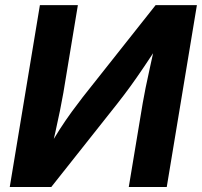

<svg xmlns="http://www.w3.org/2000/svg" viewBox="-20 -748 808 768"><path d="M647 0H495.1L550.8 -335Q554.7 -358.9 562.5 -397.2Q570.3 -435.5 581.1 -483.9Q591.8 -532.2 603.5 -585.9L624 -582.5Q585.4 -524.4 556.4 -481.2Q527.3 -438 502 -403.1Q476.6 -368.2 449.7 -334L185.1 0H19L139.6 -727.5H291.5L233.4 -376.5Q228.5 -347.7 220 -305.9Q211.4 -264.2 201.4 -219.2Q191.4 -174.3 182.1 -135.3L167 -143.6Q193.4 -190.9 218.5 -230Q243.7 -269 267.1 -301Q290.5 -333 311 -359.4L602.5 -727.5H767.6Z"/></svg>

Font: Inter 17pt
Style: Bold Italic
Weight: 700
Italic angle: -9.3988°
Version: Version 4.001;git-66647c0bb